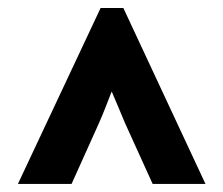

<svg xmlns="http://www.w3.org/2000/svg" viewBox="-20 -570 561 482"><path d="M25 -108.3 232.6 -550H289.6L495.8 -108.3H363.2L293.8 -261.1Q286.1 -279.9 277.4 -300.3Q268.8 -320.8 260.4 -340.3Q252.8 -320.8 244.8 -300.3Q236.8 -279.9 228.5 -261.1L159.7 -108.3Z"/></svg>

Font: Afacad Flux ExtraBold
Style: Regular
Weight: 800
Designer: Kristian Moeller
Foundry: Dicotype
Version: Version 1.100